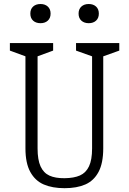

<svg xmlns="http://www.w3.org/2000/svg" viewBox="-20 -950 660 981"><path d="M110 -192V-685L121.5 -658L30.5 -691.5V-730H251.5V-691.5L160.5 -658L172 -690V-191.5Q172 -133.5 187.2 -100Q202.5 -66.5 232.5 -52.8Q262.5 -39 310 -39.5Q358 -40 388.5 -53.5Q419 -67 434.8 -100.2Q450.5 -133.5 450.5 -191.5V-690L462 -658L368.5 -691.5V-730H589.5V-691.5L496 -658L507.5 -685V-192Q507.5 -116.5 483.5 -71.5Q459.5 -26.5 416 -7.5Q372.5 11.5 310 11.5Q247.5 11.5 203.5 -7.5Q159.5 -26.5 134.8 -71.5Q110 -116.5 110 -192ZM135 -880.5Q135 -903.5 149.2 -916.5Q163.5 -929.5 187 -929.5Q210 -929.5 224.2 -916.5Q238.5 -903.5 238.5 -880.5Q238.5 -857.5 224.2 -844.5Q210 -831.5 187 -831.5Q163.5 -831.5 149.2 -844.5Q135 -857.5 135 -880.5ZM381.5 -880.5Q381.5 -903.5 395.8 -916.5Q410 -929.5 433.5 -929.5Q456.5 -929.5 470.8 -916.5Q485 -903.5 485 -880.5Q485 -857.5 470.8 -844.5Q456.5 -831.5 433.5 -831.5Q410 -831.5 395.8 -844.5Q381.5 -857.5 381.5 -880.5Z"/></svg>

Font: Monaspace Xenon Var ExtraLight
Style: Regular
Weight: 200
Designer: Riley Cran and the Lettermatic Team
Version: Version 1.200 (Monaspace Xenon Var)